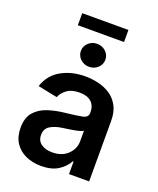

<svg xmlns="http://www.w3.org/2000/svg" viewBox="-161 -980 897 1089"><g transform="rotate(20 287.0 -435.5)"><path d="M219.7 11.2Q168 11.2 126.5 -7.6Q85 -26.4 61 -63Q37.1 -99.6 37.1 -153.3Q37.1 -214.8 67.1 -248.8Q97.2 -282.7 144.8 -298.1Q192.4 -313.5 245.1 -318.8Q316.4 -326.7 348.1 -333.3Q379.9 -339.8 379.9 -368.2V-370.6Q379.9 -410.6 355.5 -432.9Q331.1 -455.1 284.7 -455.1Q236.8 -455.1 208.5 -434.1Q180.2 -413.1 170.4 -386.2L52.7 -410.2Q76.7 -482.4 139.4 -517.6Q202.1 -552.7 284.2 -552.7Q322.8 -552.7 362.1 -543.7Q401.4 -534.7 434.1 -513.4Q466.8 -492.2 486.8 -455.8Q506.8 -419.4 506.8 -364.7V0H385.3V-75.2H380.4Q362.3 -40 322.8 -14.4Q283.2 11.2 219.7 11.2ZM252.4 -83Q311 -83 345.9 -116.7Q380.9 -150.4 380.9 -195.8V-260.3Q372.1 -253.4 349.6 -248.3Q327.1 -243.2 302 -239.5Q276.9 -235.8 260.3 -233.4Q217.3 -227.5 188.7 -210Q160.2 -192.4 160.2 -154.8Q160.2 -119.6 186 -101.3Q211.9 -83 252.4 -83ZM422.4 -883.3V-810.5H143.6V-883.3ZM283.2 -610.4Q252.9 -610.4 231.2 -630.6Q209.5 -650.9 209.5 -679.7Q209.5 -708.5 231.2 -728.8Q252.9 -749 283.2 -749Q314 -749 335.7 -728.8Q357.4 -708.5 357.4 -679.7Q357.4 -650.9 335.7 -630.6Q314 -610.4 283.2 -610.4Z"/></g></svg>

Font: Inter-SemiBold
Style: Regular
Weight: 600
Designer: Rasmus Andersson
Foundry: rsms
Version: Version 4.000;git-a52131595